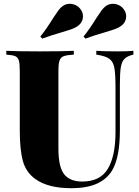

<svg xmlns="http://www.w3.org/2000/svg" viewBox="-20 -975 733 1009"><path d="M681 -688Q650 -681 635 -666.5Q620 -652 615 -622Q610 -592 610 -532V-291Q610 -147 569 -79Q542 -34 489.5 -10Q437 14 354 14Q233 14 166 -34Q117 -69 100.5 -128Q84 -187 84 -288V-602Q84 -640 79 -657Q74 -674 59.5 -680Q45 -686 13 -688V-708Q70 -705 189 -705Q307 -705 368 -708V-688Q332 -686 315.5 -680Q299 -674 293 -657Q287 -640 287 -602V-194Q287 -98 317 -59.5Q347 -21 412 -21Q507 -21 547 -88.5Q587 -156 587 -280V-512Q587 -586 581 -618.5Q575 -651 554.5 -666Q534 -681 486 -688V-708Q527 -705 598 -705Q651 -705 681 -708ZM347 -955Q364 -955 379.5 -947Q395 -939 405 -924Q416 -909 416 -889Q416 -873 408 -859Q400 -845 384 -835Q371 -827 354.5 -821Q338 -815 310 -807Q247 -789 202 -772L192 -783Q223 -821 260 -881Q277 -907 287 -920.5Q297 -934 309 -943Q326 -955 347 -955ZM574 -955Q591 -955 606.5 -947Q622 -939 632 -924Q643 -909 643 -889Q643 -873 635 -859Q627 -845 611 -835Q598 -827 581.5 -821Q565 -815 537 -807Q474 -789 429 -772L419 -783Q450 -821 487 -881Q504 -907 514 -920.5Q524 -934 536 -943Q552 -955 574 -955Z"/></svg>

Font: Playfair Display SC Black
Style: Regular
Weight: 900
Designer: Claus Eggers Sørensen
Foundry: Claus Eggers Sørensen
Version: Version 1.200; ttfautohint (v1.6)